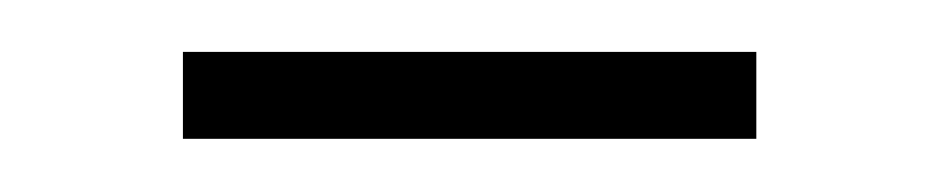

<svg xmlns="http://www.w3.org/2000/svg" viewBox="-20 -318 362 74"><path d="M50.5 -264.5V-298H271.5V-264.5Z"/></svg>

Font: Imbue 10pt
Style: Regular
Weight: 400
Designer: Tyler Finck
Foundry: Etcetera Type Company
Version: Version 1.102; ttfautohint (v1.8.3)